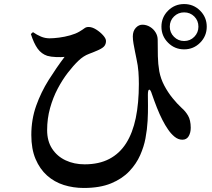

<svg xmlns="http://www.w3.org/2000/svg" viewBox="-20 -868 1040 943"><path d="M884.3 -625.6Q838.1 -625.6 805.5 -658.2Q772.9 -690.8 772.9 -737Q772.9 -783.2 805.5 -815.7Q838.1 -848.1 884.3 -848.1Q930.5 -848.1 962.9 -815.7Q995.4 -783.2 995.4 -737Q995.4 -690.8 962.9 -658.2Q930.5 -625.6 884.3 -625.6ZM391.5 55.2Q340 55.2 293.4 40.6Q246.9 25.9 211.2 -5.9Q175.6 -37.7 154.7 -86.9Q133.8 -136.1 133.8 -205.1Q133.8 -281 157.5 -348.1Q181.3 -415.2 219.2 -475.4Q257.1 -535.6 297.2 -588.6Q281 -586.8 255.3 -587.8Q229.6 -588.7 212.2 -593.8Q183.4 -603.3 164.7 -629.3Q146.1 -655.3 131.6 -700.9L141.9 -710.1Q161.3 -696.7 181.4 -688.2Q201.5 -679.8 223.6 -679.8Q242.8 -679.8 270.2 -683.3Q297.5 -686.8 324.6 -694.4Q351.6 -702 369.6 -712.6Q386.8 -722.9 394.9 -729.2Q402.9 -735.5 415.3 -735.5Q432.4 -735.5 452.1 -723.2Q471.8 -710.9 486.2 -694.8Q500.6 -678.7 500.6 -666.8Q500.6 -653.5 493.9 -643.6Q487.2 -633.6 466 -623.5Q444.6 -613.6 417 -603.3Q389.4 -593.1 365 -569.5Q340 -545.6 313.2 -510.8Q286.3 -476 263.3 -432.4Q240.3 -388.8 225.9 -337.2Q211.5 -285.7 211.5 -228.6Q211.5 -175 236.1 -137.5Q260.7 -100 302.5 -80.4Q344.2 -60.9 395.5 -60.9Q466.4 -60.9 516.8 -87.4Q567.3 -113.8 599.4 -164.3Q631.5 -214.8 646.8 -288.3Q662 -361.9 662 -456Q662 -485.3 659.9 -515.3Q657.7 -545.3 650.2 -579.6Q647.5 -593.3 643.4 -613.1Q639.3 -632.9 635.8 -653.2Q632.3 -673.5 632.3 -688.7Q632.3 -715.4 647 -731.4Q661.8 -747.4 681.3 -746.7Q700.8 -746 717.5 -735.6Q734.2 -725.3 744.3 -708.6Q754.5 -691.9 754.5 -672.6Q754.5 -630.5 755.3 -592.3Q756.1 -554.1 762.4 -517.4Q769.3 -481.1 786.8 -447.9Q804.4 -414.7 827.1 -386.6Q849.9 -358.5 872.3 -337.8Q890.8 -322 903.6 -300.1Q916.5 -278.2 916.8 -240.8Q916.8 -216 906.6 -198.9Q896.4 -181.8 875.7 -181.8Q855.3 -181.8 837.1 -196.7Q818.9 -211.7 804.7 -233.2Q791.8 -251.5 777.7 -278.9Q763.7 -306.2 750.7 -339.2Q737.7 -372.2 726.2 -405.7Q719.2 -428.6 712.8 -427.7Q706.3 -426.9 706.3 -401.9Q706.3 -382.9 706.8 -349.6Q707.2 -316.2 705 -274.6Q702.8 -233.1 694.4 -188.1Q687.2 -148.7 668.5 -106.1Q649.8 -63.5 614.9 -26.6Q580 10.2 525.3 32.7Q470.6 55.2 391.5 55.2ZM884.3 -666.6Q914.1 -666.6 934.3 -687.3Q954.5 -707.9 954.5 -737Q954.5 -766.8 934.3 -787Q914.1 -807.2 884.3 -807.2Q855.2 -807.2 834.5 -787Q813.9 -766.8 813.9 -737Q813.9 -707.9 834.5 -687.3Q855.2 -666.6 884.3 -666.6Z"/></svg>

Font: Noto Serif HK ExtraLight
Style: Regular
Weight: 200
Designer: Ryoko NISHIZUKA 西塚涼子 (kana & ideographs); Frank Grießhammer (Latin, Greek & Cyrillic); Wenlong ZHANG 张文龙 (bopomofo); San
Foundry: Adobe
Version: Version 2.002-H1;hotconv 1.1.0;makeotfexe 2.6.0